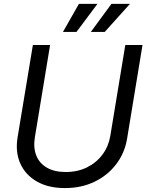

<svg xmlns="http://www.w3.org/2000/svg" viewBox="-20 -960 756 992"><path d="M315.9 11.7Q229 11.7 169.7 -22.7Q110.4 -57.1 84.5 -116.2Q58.6 -175.3 70.8 -250L149.9 -727.5H238.8L160.2 -251Q151.4 -197.8 167.2 -157.2Q183.1 -116.7 221.9 -94Q260.7 -71.3 319.3 -71.3Q381.3 -71.3 429.9 -95.5Q478.5 -119.6 509.8 -161.9Q541 -204.1 549.8 -257.3L627.4 -727.5H716.3L636.7 -244.1Q624.5 -169.4 580.3 -111.6Q536.1 -53.7 468.3 -21Q400.4 11.7 315.9 11.7ZM375 -794.9H305.2L387.7 -939.9H483.4ZM521 -794.9H449.2L555.7 -939.9H651.4Z"/></svg>

Font: Inter 28pt
Style: Italic
Weight: 400
Italic angle: -9.3988°
Designer: Rasmus Andersson
Foundry: rsms
Version: Version 4.001;git-66647c0bb